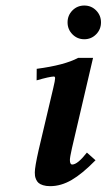

<svg xmlns="http://www.w3.org/2000/svg" viewBox="-20 -651 380 684"><path d="M238 -528.8Q220.7 -546.4 220.7 -571.3Q220.7 -596.2 238 -613.8Q255.4 -631.3 280.3 -631.3Q305.2 -631.3 322.5 -613.8Q339.8 -596.2 339.8 -571.3Q339.8 -546.4 322.5 -528.8Q305.2 -511.2 280.3 -511.2Q255.4 -511.2 238 -528.8ZM158.7 12.2Q144 12.2 133.3 8.8Q122.6 5.4 117.2 0.5Q111.8 -4.4 108.6 -11.7Q105.5 -19 104.7 -24.4Q104 -29.8 104 -36.6Q104 -56.2 117.7 -116.7L169.9 -337.9Q176.3 -364.7 176.3 -372.1Q176.3 -378.4 171.9 -378.4Q155.8 -377.9 110.4 -364.7L110.8 -405.8Q210 -418.9 258.3 -444.8H311.5L236.3 -123Q229 -90.3 229 -81.1Q229 -64.9 237.3 -64.9Q256.3 -64.9 289.6 -107.4L320.3 -80.1Q272.9 -31.7 235.1 -9.8Q197.3 12.2 158.7 12.2Z"/></svg>

Font: LL
Style: Bold Italic
Weight: 700
Italic angle: -11.5°
Designer: Philipp H. Poll
Foundry: Philipp H. Poll
Version: Version 2.7.x